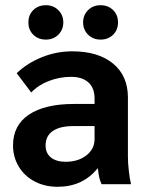

<svg xmlns="http://www.w3.org/2000/svg" viewBox="-20 -707 569 737"><path d="M30 0ZM30 -149Q30 -226 91 -267Q152 -308 265 -308H343V-329Q343 -369 319.5 -390.5Q296 -412 253 -412Q208 -412 167 -396Q126 -380 100 -352L44 -426Q85 -465 141 -487.5Q197 -510 257 -510Q357 -510 414 -463Q471 -416 471 -333V-105Q471 -82 474.5 -51Q478 -20 483 0H370Q364 -13 361 -25.5Q358 -38 356 -60H354Q297 10 201 10Q152 10 113 -10.5Q74 -31 52 -67.5Q30 -104 30 -149ZM343 -173V-223H261Q210 -223 182.5 -204Q155 -185 155 -149Q155 -119 175.5 -102.5Q196 -86 232 -86Q280 -86 311.5 -110.5Q343 -135 343 -173ZM89 -621Q89 -650 108 -668.5Q127 -687 156 -687Q185 -687 204 -668Q223 -649 223 -621Q223 -593 204 -574Q185 -555 156 -555Q127 -555 108 -573.5Q89 -592 89 -621ZM299 -621Q299 -649 318 -668Q337 -687 366 -687Q395 -687 414 -668.5Q433 -650 433 -621Q433 -592 414 -573.5Q395 -555 366 -555Q337 -555 318 -574Q299 -593 299 -621Z"/></svg>

Font: Sarabun
Style: Bold
Weight: 700
Designer: Suppakit Chalermlarp | Katatrad Co.,Ltd.
Foundry: Cadson Demak Co.,Ltd.
Version: Version 1.000; ttfautohint (v1.6)